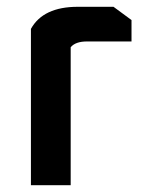

<svg xmlns="http://www.w3.org/2000/svg" viewBox="-20 -545 433 565"><path d="M71 0V-460Q107 -525 209 -525H314L367 -486V-423H236Q202 -423 188 -406V0Z"/></svg>

Font: Oxanium ExtraLight SemiBold
Style: Regular
Weight: 600
Version: Version 2.000